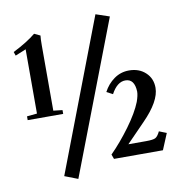

<svg xmlns="http://www.w3.org/2000/svg" viewBox="-84 -777 870 921"><g transform="rotate(-10 351.0 -317.0)"><path d="M223.6 64.9 159.2 40 441.4 -698.7 507.8 -676.3ZM33.2 -254.9V-273.4L82.5 -278.3V-591.3L30.3 -569.8L23.9 -588.4Q93.8 -623.5 135.3 -657.7L164.1 -644Q162.1 -629.4 162.1 -595.7V-278.3L206.1 -273.4V-254.9ZM408.7 0 400.4 -22.5Q449.2 -71.3 496.6 -135.7Q543.9 -200.2 563.5 -250Q574.2 -280.3 574.2 -298.8Q571.8 -361.3 527.3 -361.3Q487.3 -361.3 458 -306.6L428.2 -322.3Q447.3 -358.9 479.7 -382.1Q512.2 -405.3 552.7 -405.3Q601.6 -405.3 632.8 -376.2Q664.1 -347.2 664.1 -301.8Q664.1 -236.3 578.6 -149.4L488.8 -57.1H575.2Q609.4 -57.1 620.8 -63.2Q632.3 -69.3 643.6 -92.8L679.7 -78.6L647 0Z"/></g></svg>

Font: Elstob 14pt
Style: Bold
Weight: 700
Designer: Peter S. Baker
Version: Version 1.015